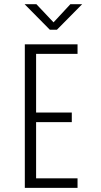

<svg xmlns="http://www.w3.org/2000/svg" viewBox="-20 -916 490 936"><path d="M101 0V-700H358V-653.5H156V-367.5H330V-320.5H156V-46.5H358V0ZM100 -895.5H157.5L241 -807L323 -895.5H380.5L257.5 -771H223Z"/></svg>

Font: Trispace Condensed ExtraLight
Style: Regular
Weight: 200
Width: 3
Designer: Tyler Finck
Foundry: Etcetera Type Company
Version: Version 1.210; ttfautohint (v1.8.3)